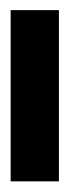

<svg xmlns="http://www.w3.org/2000/svg" viewBox="98 -826 133 370"><g transform="rotate(90 165.0 -641.5)"><path d="M0 -595V-688H330V-595Z"/></g></svg>

Font: Saira
Style: Bold
Weight: 700
Designer: Hector Gatti with collaboration of the Omnibus-Type team
Foundry: Omnibus-Type
Version: Version 1.100; ttfautohint (v1.8.3)